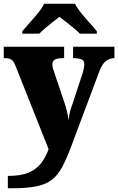

<svg xmlns="http://www.w3.org/2000/svg" viewBox="-23 -786 632 1027"><path d="M19 155Q90 155 132 136.5Q174 118 198 85.5Q222 53 237 12L61 -431Q50 -460 37.5 -467.5Q25 -475 2 -475H-3V-536H320V-475H315Q283 -475 270 -467Q257 -459 257 -442Q257 -432 260 -421Q263 -410 267 -399L320 -242Q330 -214 336 -187Q342 -160 343 -142Q346 -164 349.5 -180Q353 -196 357 -207L417 -388Q420 -396 424 -414Q428 -432 428 -442Q428 -461 415 -467.5Q402 -474 373 -475H368V-536H589V-475H585Q533 -472 509 -406L358 -3Q333 63 310 106.5Q287 150 255 175Q223 200 172.5 210.5Q122 221 42 221H19ZM96 -619Q112 -638 135.5 -664Q159 -690 181 -717Q203 -744 213 -766H378Q389 -744 410.5 -717Q432 -690 456 -664Q480 -638 495 -619V-606H404Q394 -617 373.5 -634Q353 -651 331.5 -668Q310 -685 295 -696Q280 -685 258.5 -668Q237 -651 217.5 -634Q198 -617 187 -606H96Z"/></svg>

Font: Noto Serif Black
Style: Regular
Weight: 900
Designer: Monotype Design Team
Foundry: Monotype Imaging Inc.
Version: Version 2.014; ttfautohint (v1.8.4.7-5d5b)